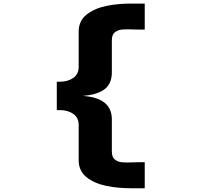

<svg xmlns="http://www.w3.org/2000/svg" viewBox="-20 -840 1090 1048"><path d="M307.5 -239H290V-394H307.5Q350 -394 379.8 -414.5Q409.5 -435 409.5 -476V-669.5Q409.5 -698 421 -721.5Q432.5 -745 453.5 -761.2Q474.5 -777.5 501.2 -789.2Q528 -801 561 -807.8Q594 -814.5 627.2 -817.5Q660.5 -820.5 696.5 -820.5H770V-678.5H733.5Q723.5 -678.5 705.5 -679.2Q687.5 -680 676.5 -680Q665.5 -680 650.2 -679Q635 -678 626 -674.5Q617 -671 608 -664.5Q599 -658 594.8 -646.8Q590.5 -635.5 590.5 -620V-444.5Q590.5 -411.5 578.8 -387.2Q567 -363 544.8 -348.8Q522.5 -334.5 495.2 -327Q468 -319.5 432 -316.5Q590.5 -306 590.5 -188.5V-13Q590.5 2.5 594.8 13.8Q599 25 608 31.5Q617 38 626 41.5Q635 45 650.2 46Q665.5 47 676.5 47Q687.5 47 705.5 46.2Q723.5 45.5 733.5 45.5H770V187.5H696.5Q660.5 187.5 627.2 184.5Q594 181.5 561 174.8Q528 168 501.2 156.2Q474.5 144.5 453.5 128.2Q432.5 112 421 88.5Q409.5 65 409.5 36.5V-157Q409.5 -198 379.8 -218.5Q350 -239 307.5 -239Z"/></svg>

Font: League Mono Extended ExtraBold
Style: Regular
Weight: 800
Width: 9
Designer: Tyler Finck
Foundry: The League of Moveable Type / Tyler Finck
Version: Version 2.210